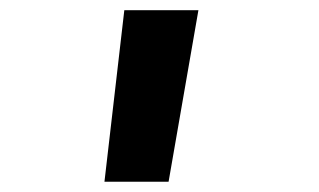

<svg xmlns="http://www.w3.org/2000/svg" viewBox="-20 -144 626 377"><path d="M185.1 212.9H311L369.6 -124H224.1Z"/></svg>

Font: CaskaydiaCove Nerd Font
Style: Bold
Weight: 700
Designer: Aaron Bell
Foundry: Saja Typeworks
Version: Version 2111.1;Nerd Fonts 2.3.0